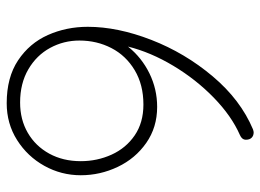

<svg xmlns="http://www.w3.org/2000/svg" viewBox="-122 -645 777 573"><g transform="rotate(90 266.5 -358.5)"><path d="M503 -211Q503 -153 475 -102.5Q447 -52 398 -21Q349 10 288 10Q211 10 160 -24Q109 -58 84.5 -113Q60 -168 60 -232Q60 -321 99 -421.5Q138 -522 208 -605Q278 -688 366 -725Q372 -727 375 -727Q385 -727 391 -721Q397 -715 397 -704Q397 -692 383 -686Q326 -661 271.5 -608Q217 -555 176.5 -487.5Q136 -420 119 -352Q152 -393 199 -416Q246 -439 299 -439Q360 -439 406.5 -406.5Q453 -374 478 -321.5Q503 -269 503 -211ZM461 -211Q461 -260 441.5 -303Q422 -346 384 -372Q346 -398 292 -398Q233 -398 189.5 -372Q146 -346 123.5 -302.5Q101 -259 101 -207Q101 -160 123 -119.5Q145 -79 187 -54.5Q229 -30 286 -30Q337 -30 376.5 -53Q416 -76 438.5 -117Q461 -158 461 -211Z"/></g></svg>

Font: Quicksand Light
Style: Regular
Weight: 300
Designer: Andrew Paglinawan
Foundry: Andrew Paglinawan
Version: Version 3.000